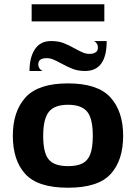

<svg xmlns="http://www.w3.org/2000/svg" viewBox="-20 -868 636 898"><path d="M556 -233Q556 -118 497.5 -54Q439 10 298 10Q157 10 98.5 -54Q40 -118 40 -233Q40 -347 99.5 -412.5Q159 -478 298 -478Q437 -478 496.5 -412.5Q556 -347 556 -233ZM414 -233Q414 -314 387.5 -346Q361 -378 298 -378Q235 -378 208.5 -345Q182 -312 182 -232Q182 -153 208 -122Q234 -91 298 -91Q341 -91 366 -104Q391 -117 402.5 -147.5Q414 -178 414 -233ZM418 -676Q420 -676 424.5 -673Q429 -670 433.5 -663Q438 -656 438 -645Q438 -630 427 -623Q416 -616 399 -616Q383 -616 368.5 -622Q354 -628 332 -640Q302 -657 277.5 -666.5Q253 -676 218 -676Q169 -676 143.5 -638Q118 -600 118 -536H179Q177 -537 172.5 -540Q168 -543 163.5 -550Q159 -557 159 -567Q159 -596 198 -596Q214 -596 228.5 -590Q243 -584 267 -571Q298 -554 322 -545Q346 -536 378 -536Q479 -536 479 -676ZM468 -848V-768H128V-848Z"/></svg>

Font: Red Rose Bold
Style: Regular
Weight: 700
Designer: jaikishan Patel
Version: Version 1.000